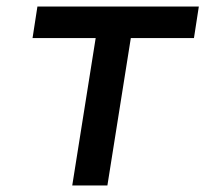

<svg xmlns="http://www.w3.org/2000/svg" viewBox="-20 -570 640 590"><path d="M202 0 274 -453H80L95 -550H591L576 -453H382L310 0Z"/></svg>

Font: NKDuy Mono SemiBold
Style: Italic
Weight: 600
Italic angle: -9°
Monospace: yes
Designer: NKDuy
Foundry: NKDuy
Version: Version 2.251; ttfautohint (v1.8.4.7-5d5b)